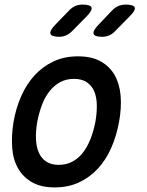

<svg xmlns="http://www.w3.org/2000/svg" viewBox="-20 -805 640 835"><path d="M218 10Q159 10 120 -12Q81 -34 59 -72Q37 -110 33 -162.5Q29 -215 39 -276Q50 -337 73 -388.5Q96 -440 131 -478Q166 -516 213 -538Q260 -560 319 -560Q379 -560 418 -538Q457 -516 478.5 -478.5Q500 -441 504.5 -389Q509 -337 498 -276Q487 -215 464 -162.5Q441 -110 406 -72Q371 -34 324 -12Q277 10 218 10ZM235 -88Q268 -88 294.5 -102Q321 -116 340.5 -141Q360 -166 373.5 -200.5Q387 -235 395 -276Q402 -317 401 -351Q400 -385 389 -409.5Q378 -434 356.5 -448Q335 -462 302 -462Q268 -462 242 -448Q216 -434 196 -409Q176 -384 163 -350Q150 -316 142 -275Q135 -234 136.5 -200Q138 -166 149 -141Q160 -116 181.5 -102Q203 -88 235 -88ZM424 -645Q391 -645 387 -658Q383 -671 408 -697L466 -758Q479 -772 494 -778.5Q509 -785 527 -785Q562 -785 566 -772Q570 -759 542 -732L481 -670Q469 -657 454.5 -651Q440 -645 424 -645ZM237 -645Q204 -645 199.5 -658Q195 -671 220 -697L279 -758Q292 -772 306.5 -778.5Q321 -785 339 -785Q374 -785 378 -772Q382 -759 355 -732L294 -670Q281 -657 267 -651Q253 -645 237 -645Z"/></svg>

Font: Maple Mono NL Medium
Style: Italic
Weight: 500
Italic angle: -10°
Monospace: yes
Designer: subframe7536
Version: Version 7.000